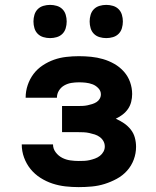

<svg xmlns="http://www.w3.org/2000/svg" viewBox="-20 -758 640 786"><path d="M302 8Q275 8 248 5Q221 2 195 -6.5Q169 -15 145.5 -30Q122 -45 105 -66Q88 -87 78.5 -113Q69 -139 69 -167H197Q197 -149 208 -134.5Q219 -120 234.5 -112Q250 -104 267.5 -101.5Q285 -99 302 -99Q314 -99 325 -99.5Q336 -100 347 -102.5Q358 -105 369 -109Q380 -113 389 -120Q398 -127 403.5 -137Q409 -147 409 -158Q409 -170 403.5 -180Q398 -190 388.5 -197Q379 -204 368 -207.5Q357 -211 345.5 -213.5Q334 -216 322.5 -216.5Q311 -217 300 -217H234V-324H300Q310 -324 319.5 -324.5Q329 -325 338.5 -327Q348 -329 357.5 -332Q367 -335 375 -340Q383 -345 388 -353.5Q393 -362 393 -372Q393 -386 382.5 -397Q372 -408 358.5 -413Q345 -418 331 -419.5Q317 -421 303 -421Q287 -421 272 -418.5Q257 -416 243.5 -408.5Q230 -401 221.5 -387.5Q213 -374 213 -358H85V-359Q85 -385 93.5 -410Q102 -435 117.5 -455.5Q133 -476 155 -490.5Q177 -505 201 -513.5Q225 -522 251 -525Q277 -528 303 -528Q328 -528 353 -525.5Q378 -523 402 -516Q426 -509 448 -496.5Q470 -484 487 -465Q504 -446 512.5 -422Q521 -398 521 -373Q521 -357 517 -341Q513 -325 504 -312Q495 -299 482 -289Q469 -279 454 -272Q472 -264 487.5 -253.5Q503 -243 515 -228Q527 -213 532 -194.5Q537 -176 537 -157Q537 -130 527.5 -104.5Q518 -79 500 -59Q482 -39 458 -26Q434 -13 408.5 -5Q383 3 356 5.5Q329 8 302 8ZM415 -602Q401 -602 387.5 -606Q374 -610 364.5 -619.5Q355 -629 351 -642.5Q347 -656 347 -670Q347 -684 351 -697.5Q355 -711 364.5 -720.5Q374 -730 387.5 -734Q401 -738 415 -738Q429 -738 442.5 -734Q456 -730 465.5 -720.5Q475 -711 479 -697.5Q483 -684 483 -670Q483 -656 479 -642.5Q475 -629 465.5 -619.5Q456 -610 442.5 -606Q429 -602 415 -602ZM185 -602Q171 -602 157.5 -606Q144 -610 134.5 -619.5Q125 -629 121 -642.5Q117 -656 117 -670Q117 -684 121 -697.5Q125 -711 134.5 -720.5Q144 -730 157.5 -734Q171 -738 185 -738Q199 -738 212.5 -734Q226 -730 235.5 -720.5Q245 -711 249 -697.5Q253 -684 253 -670Q253 -656 249 -642.5Q245 -629 235.5 -619.5Q226 -610 212.5 -606Q199 -602 185 -602Z"/></svg>

Font: Iosevka Aile Extrabold
Style: Regular
Weight: 800
Designer: Belleve Invis
Foundry: Belleve Invis
Version: Version 27.3.5; ttfautohint (v1.8.4)